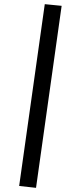

<svg xmlns="http://www.w3.org/2000/svg" viewBox="-20 -780 370 922"><path d="M72 113 195 -760 276 -752 153 122Z"/></svg>

Font: Andada Pro
Style: Bold Italic
Weight: 700
Italic angle: -7°
Designer: Carolina Giovagnoli
Foundry: Huerta Tipografica
Version: Version 3.005; ttfautohint (v1.8.4)